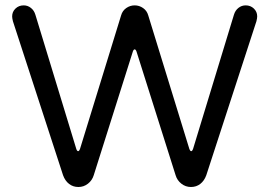

<svg xmlns="http://www.w3.org/2000/svg" viewBox="-20 -708 1027 733"><path d="M220.7 -39.1 29.3 -627Q26.4 -638.7 26.4 -645.5Q26.4 -663.1 39.1 -675.3Q51.8 -687.5 70.3 -687.5Q85.9 -687.5 98.1 -677.7Q110.4 -668 115.2 -651.4L271.5 -138.7Q274.4 -130.9 278.3 -130.9Q282.2 -130.9 285.2 -138.7L442.4 -649.4Q447.3 -667 461.9 -677.2Q476.6 -687.5 494.1 -687.5Q511.7 -687.5 526.4 -677.2Q541 -667 545.9 -649.4L703.1 -138.7Q706.1 -130.9 710 -130.9Q713.9 -130.9 716.8 -138.7L873 -651.4Q877.9 -668 890.1 -677.7Q902.3 -687.5 918 -687.5Q936.5 -687.5 949.2 -675.3Q961.9 -663.1 961.9 -645.5Q961.9 -638.7 959 -627L767.6 -39.1Q759.8 -17.6 744.6 -5.9Q729.5 5.9 709 5.9Q688.5 5.9 672.4 -6.8Q656.2 -19.5 650.4 -39.1L501 -511.7Q498 -519.5 494.1 -519.5Q490.2 -519.5 487.3 -511.7L337.9 -39.1Q332 -19.5 315.9 -6.8Q299.8 5.9 279.3 5.9Q258.8 5.9 243.7 -5.9Q228.5 -17.6 220.7 -39.1Z"/></svg>

Font: FakePearl
Style: Regular
Weight: 400
Version: Version 1.2